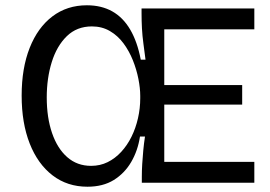

<svg xmlns="http://www.w3.org/2000/svg" viewBox="-20 -692 1022 727"><path d="M311 15Q235 15 179 -28Q123 -71 92.5 -148.5Q62 -226 62 -330Q62 -434 92.5 -511Q123 -588 178.5 -630Q234 -672 309 -672Q364 -672 405 -649Q446 -626 473 -580Q500 -534 513 -466H531Q527 -498 523 -527Q519 -556 517.5 -584.5Q516 -613 516 -641V-660H602V0H517V-23Q517 -46 518.5 -71Q520 -96 522.5 -122.5Q525 -149 529 -175H510Q502 -122 477 -79Q452 -36 411 -10.5Q370 15 311 15ZM553 0V-79H943V0ZM325 -64Q359 -64 387.5 -78Q416 -92 439 -117Q462 -142 478 -174.5Q494 -207 502.5 -244.5Q511 -282 511 -320V-329Q511 -358 504 -393.5Q497 -429 483 -464Q469 -499 447.5 -528Q426 -557 396 -574.5Q366 -592 328 -592Q271 -592 233 -555Q195 -518 176 -457Q157 -396 157 -323Q157 -247 177 -188.5Q197 -130 234.5 -97Q272 -64 325 -64ZM553 -296V-370H897V-296ZM553 -581V-660H943V-581Z"/></svg>

Font: Bricolage Grotesque
Style: Regular
Weight: 400
Designer: Mathieu Triay
Foundry: Atelier Triay
Version: Version 1.001;gftools[0.9.33.dev8+g029e19f]